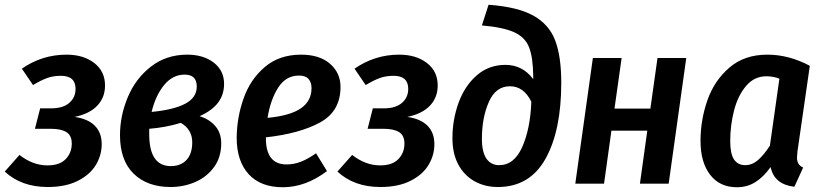

<svg xmlns="http://www.w3.org/2000/svg" viewBox="-31 -773 3458 808"><path d="M411 -413Q411 -363 378.5 -328.5Q346 -294 283 -281Q339 -273 368 -244Q397 -215 397 -166Q397 -120 372.5 -79Q348 -38 296.5 -12Q245 14 170 14Q59 14 -11 -51L51 -121Q107 -77 169 -77Q220 -77 245.5 -103.5Q271 -130 271 -169Q271 -203 248.5 -217Q226 -231 183 -231H116L138 -317H184Q234 -317 260.5 -340Q287 -363 287 -399Q287 -454 225 -454Q193 -454 167 -444.5Q141 -435 108 -415L61 -484Q146 -543 249 -543Q320 -543 365.5 -508Q411 -473 411 -413Z M912 -420Q912 -375 887 -341.5Q862 -308 809 -284Q851 -271 875.5 -242Q900 -213 900 -170Q900 -111 869.5 -69.5Q839 -28 790.5 -7Q742 14 687 14Q589 14 531.5 -42Q474 -98 474 -204Q474 -286 507 -364.5Q540 -443 604.5 -493Q669 -543 757 -543Q825 -543 868.5 -509.5Q912 -476 912 -420ZM607 -302Q700 -311 748.5 -336.5Q797 -362 797 -409Q797 -459 746 -459Q696 -459 660 -415.5Q624 -372 607 -302ZM597 -231V-208Q597 -74 688 -74Q730 -74 754 -100Q778 -126 778 -174Q778 -228 730 -256Q669 -237 597 -231Z M1402 -407Q1402 -305 1316.5 -258Q1231 -211 1088 -195V-191Q1088 -81 1175 -81Q1206 -81 1235.5 -92.5Q1265 -104 1299 -128L1345 -53Q1255 15 1159 15Q1066 15 1015.5 -40Q965 -95 965 -194Q966 -280 994.5 -360Q1023 -440 1084 -491.5Q1145 -543 1236 -543Q1314 -543 1358 -504.5Q1402 -466 1402 -407ZM1280 -402Q1280 -426 1267.5 -440.5Q1255 -455 1227 -455Q1172 -455 1139.5 -404Q1107 -353 1095 -277Q1190 -286 1235 -317Q1280 -348 1280 -402Z M1811 -413Q1811 -363 1778.5 -328.5Q1746 -294 1683 -281Q1739 -273 1768 -244Q1797 -215 1797 -166Q1797 -120 1772.5 -79Q1748 -38 1696.5 -12Q1645 14 1570 14Q1459 14 1389 -51L1451 -121Q1507 -77 1569 -77Q1620 -77 1645.5 -103.5Q1671 -130 1671 -169Q1671 -203 1648.5 -217Q1626 -231 1583 -231H1516L1538 -317H1584Q1634 -317 1660.5 -340Q1687 -363 1687 -399Q1687 -454 1625 -454Q1593 -454 1567 -444.5Q1541 -435 1508 -415L1461 -484Q1546 -543 1649 -543Q1720 -543 1765.5 -508Q1811 -473 1811 -413Z M1873 -191Q1873 -270 1899 -341Q1925 -412 1975.5 -456Q2026 -500 2096 -500Q2168 -500 2213 -440V-453Q2212 -532 2195.5 -574Q2179 -616 2133.5 -637Q2088 -658 1997 -666L2025 -753Q2148 -744 2214 -707Q2280 -670 2305.5 -602.5Q2331 -535 2331 -425Q2331 -223 2264.5 -104.5Q2198 14 2064 14Q2009 14 1965.5 -10.5Q1922 -35 1897.5 -81Q1873 -127 1873 -191ZM2205 -345Q2173 -410 2115 -410Q2055 -410 2026 -343.5Q1997 -277 1997 -189Q1997 -133 2016 -105.5Q2035 -78 2070 -78Q2133 -78 2167 -155Q2201 -232 2205 -345Z M2693 -223H2542L2511 0H2390L2464 -529H2585L2555 -316H2706L2736 -529H2857L2783 0H2662Z M3377 -496 3325 -136Q3323 -116 3323 -110Q3323 -95 3329 -84.5Q3335 -74 3349 -68L3312 13Q3227 3 3212 -70Q3183 -29 3148.5 -7Q3114 15 3070 15Q2998 15 2957.5 -37.5Q2917 -90 2917 -180Q2917 -268 2946 -351Q2975 -434 3038.5 -488.5Q3102 -543 3198 -543Q3289 -543 3377 -496ZM3042 -179Q3042 -126 3058 -102Q3074 -78 3105 -78Q3134 -78 3158.5 -99Q3183 -120 3209 -160L3249 -442Q3223 -452 3194 -452Q3143 -452 3108.5 -411Q3074 -370 3058 -307.5Q3042 -245 3042 -179Z"/></svg>

Font: Fira Sans Condensed Medium
Style: Italic
Weight: 500
Width: 3
Italic angle: -8°
Designer: bBox Type GmbH & Carrois Corporate GbR & Edenspiekermann AG
Foundry: bBox Type GmbH & Carrois Corporate GbR & Edenspiekermann AG
Version: Version 4.301